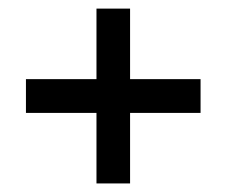

<svg xmlns="http://www.w3.org/2000/svg" viewBox="-20 -557 524 444"><path d="M40 -374H203.1V-537.1H280.8V-374H443.8V-295.9H280.8V-132.8H203.1V-295.9H40Z"/></svg>

Font: LT Wave
Style: Regular
Weight: 400
Designer: Daniel Lyons
Version: Version 2.5 (Glyphs App)